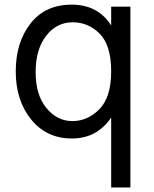

<svg xmlns="http://www.w3.org/2000/svg" viewBox="-20 -573 671 839"><path d="M465.8 -461.9V-543.9H549.8V246.1H465.8V-59.6Q404.3 32.2 293.9 32.2Q183.6 32.2 116.2 -50.8Q48.8 -133.8 48.8 -260.7Q48.8 -387.7 113.3 -470.2Q177.7 -552.7 293 -552.7Q408.2 -552.7 465.8 -461.9ZM181.6 -416.5Q135.7 -357.4 135.7 -257.8Q135.7 -158.2 182.6 -101.1Q229.5 -43.9 296.4 -43.9Q363.3 -43.9 414.6 -96.2Q465.8 -148.4 465.8 -261.2Q465.8 -374 416.5 -424.8Q367.2 -475.6 297.4 -475.6Q227.5 -475.6 181.6 -416.5Z"/></svg>

Font: GenEi M Gothic v2 Regular
Style: Regular
Weight: 400
Version: Version 2.0